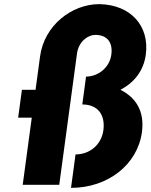

<svg xmlns="http://www.w3.org/2000/svg" viewBox="-20 -895 729 930"><path d="M324 15C502 15 646.1 -97 667.5 -255C681.1 -356 638.2 -423 563.2 -460C628.8 -494 675.5 -551 686.2 -630C704.8 -768 614.9 -872 461.3 -875C327.3 -875 194.4 -772 174.1 -622L152.2 -460H86.2L67.9 -325H133.9L90 0H267L353 -636C361 -695 407.2 -726 441.2 -726C499.2 -726 527.3 -690 519.2 -630C510.7 -567 454.8 -524 396.8 -524L378.6 -389C454.6 -389 490.7 -338 480.7 -264C471.2 -194 414.9 -147 345.9 -147Z"/></svg>

Font: Hussar Techniczny
Style: Bold 
Weight: 700
Foundry: Cannot Into Space Fonts
Version: Version 0.77